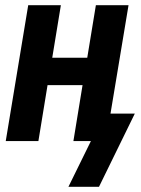

<svg xmlns="http://www.w3.org/2000/svg" viewBox="-20 -540 540 735"><path d="M242 175 328 0H261L296 -214H162L127 0H2L88 -520H213L180 -319H314L347 -520H472L403 -105H496L359 175Z"/></svg>

Font: Iosevka Curly Extrabold
Style: Italic
Weight: 800
Italic angle: -9°
Monospace: yes
Designer: Belleve Invis
Foundry: Belleve Invis
Version: Version 22.1.2; ttfautohint (v1.8.4)